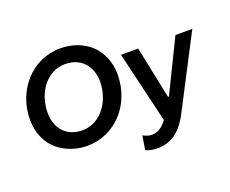

<svg xmlns="http://www.w3.org/2000/svg" viewBox="-141 -946 1653 1379"><g transform="rotate(-20 686.0 -256.0)"><path d="M377 12C592 12 756 -167 756 -397C756 -588 619 -713 431 -713C212 -713 53 -525 53 -306C53 -78 233 12 377 12ZM382 -105C265 -105 189 -185 189 -309C189 -455 281 -595 425 -595C546 -595 620 -512 620 -391C620 -248 527 -105 382 -105ZM847 201C973 201 1043 114 1087 29L1372 -520H1243L1048 -121H1041L958 -520H827L956 26C922 71 884 96 842 96C817 96 796 88 773 76L756 182C781 197 820 201 847 201Z"/></g></svg>

Font: Fixel Display 20240404 SemiBold
Style: Italic
Weight: 600
Italic angle: -10°
Designer: AlfaBravo + MacPaw
Foundry: Kyrylo Tkachov, Marchela Mozhyna, Serhii Makarenko, Maria Weinstein, Zakhar Kryvoshyya
Version: Version 1.211;Glyphs 3.2 (3225)